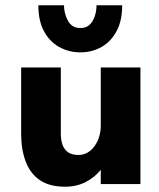

<svg xmlns="http://www.w3.org/2000/svg" viewBox="-20 -696 601 726"><path d="M226 10Q167 10 130.5 -15Q94 -40 77 -85.5Q60 -131 60 -190V-441H210V-190Q210 -165 217 -147Q224 -129 238.5 -119.5Q253 -110 277 -110Q301 -110 320 -125Q339 -140 350 -165.5Q361 -191 361 -220V-441H511V0H361V-54Q339 -26 304.5 -8Q270 10 226 10ZM442 -676Q442 -618 421 -578.5Q400 -539 364 -518.5Q328 -498 284 -498Q240 -498 203.5 -518.5Q167 -539 146 -578.5Q125 -618 125 -676H222Q222 -645 237 -617.5Q252 -590 284 -590Q306 -590 319 -602.5Q332 -615 338.5 -635Q345 -655 345 -676Z"/></svg>

Font: Teachers
Style: Regular
Weight: 400
Designer: Alfredo Marco Pradil, Chank Diesel
Version: Version 1.001